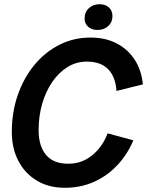

<svg xmlns="http://www.w3.org/2000/svg" viewBox="-20 -879 715 910"><path d="M287 11Q211 11 154.5 -23Q98 -57 67 -116.5Q36 -176 36 -254Q36 -347 64 -428Q92 -509 142.5 -570.5Q193 -632 261 -666.5Q329 -701 409 -701Q480 -701 533.5 -673Q587 -645 619 -595Q651 -545 657 -479L532 -448Q528 -514 493 -550.5Q458 -587 391 -587Q342 -587 300.5 -561.5Q259 -536 228 -491Q197 -446 180 -387.5Q163 -329 163 -262Q163 -187 198 -145Q233 -103 304 -103Q368 -103 417 -143Q466 -183 490 -247L612 -214Q584 -147 536 -96Q488 -45 425 -17Q362 11 287 11ZM442 -737Q415 -737 398 -752Q381 -767 381 -791Q381 -822 401.5 -840.5Q422 -859 452 -859Q480 -859 496.5 -843.5Q513 -828 513 -802Q513 -774 493 -755.5Q473 -737 442 -737Z"/></svg>

Font: Radio Canada Big Medium
Style: Italic
Weight: 500
Italic angle: -12°
Designer: Étienne Aubert Bonn
Foundry: Coppers and Brasses
Version: Version 1.001